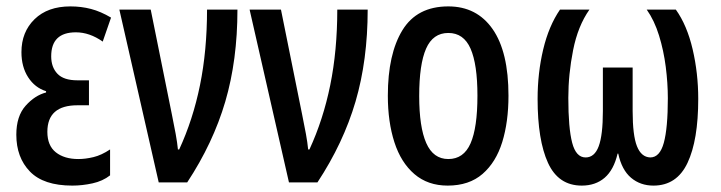

<svg xmlns="http://www.w3.org/2000/svg" viewBox="-20 -570 2252 600"><path d="M206 10Q116 10 73.5 -34Q31 -78 31 -149Q31 -207 60 -239.5Q89 -272 124 -281V-285Q89 -296 68 -328.5Q47 -361 47 -407Q47 -470 88 -510Q129 -550 200 -550Q234 -550 264.5 -542Q295 -534 327 -515L301 -440Q260 -469 217 -469Q140 -469 140 -394Q140 -360 159.5 -339.5Q179 -319 222 -319H258V-241H222Q128 -241 128 -158Q128 -115 154.5 -94Q181 -73 225 -73Q247 -73 272 -79Q297 -85 324 -103V-22Q301 -4 269 3Q237 10 206 10Z M476 0 353 -540H451L517 -213Q524 -179 529 -151.5Q534 -124 536 -103H540Q583 -196 605 -304Q627 -412 627 -540H722Q722 -382 684 -252.5Q646 -123 565 0Z M883 0 760 -540H858L924 -213Q931 -179 936 -151.5Q941 -124 943 -103H947Q990 -196 1012 -304Q1034 -412 1034 -540H1129Q1129 -382 1091 -252.5Q1053 -123 972 0Z M1569 -271Q1569 -189 1549.5 -126Q1530 -63 1488 -26.5Q1446 10 1379 10Q1317 10 1275 -26Q1233 -62 1212.5 -125.5Q1192 -189 1192 -271Q1192 -401 1237.5 -475.5Q1283 -550 1381 -550Q1470 -550 1519.5 -479Q1569 -408 1569 -271ZM1290 -270Q1290 -173 1312 -123Q1334 -73 1381 -73Q1429 -73 1450.5 -122Q1472 -171 1472 -271Q1472 -369 1450.5 -418Q1429 -467 1381 -467Q1333 -467 1311.5 -418Q1290 -369 1290 -270Z M1798 10Q1725 10 1692.5 -61Q1660 -132 1660 -261Q1660 -342 1677.5 -415.5Q1695 -489 1730 -540H1822Q1786 -489 1771 -413.5Q1756 -338 1756 -264Q1756 -170 1768 -124Q1780 -78 1810 -78Q1838 -78 1851 -113Q1864 -148 1864 -223V-359H1957V-223Q1957 -147 1970.5 -113Q1984 -79 2012 -78Q2042 -78 2054.5 -124Q2067 -170 2067 -263Q2067 -310 2060.5 -361Q2054 -412 2039.5 -459Q2025 -506 2001 -540H2092Q2127 -491 2144.5 -416Q2162 -341 2162 -261Q2162 -132 2128.5 -61Q2095 10 2022 10Q1981 10 1952 -14.5Q1923 -39 1912 -90H1910Q1898 -39 1869.5 -14.5Q1841 10 1798 10Z"/></svg>

Font: Noto Sans ExtraCondensed Medium
Style: Regular
Weight: 500
Width: 2
Designer: Monotype Design Team
Foundry: Monotype Imaging Inc.
Version: Version 2.013; ttfautohint (v1.8.4.7-5d5b)